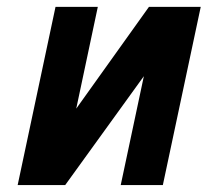

<svg xmlns="http://www.w3.org/2000/svg" viewBox="-20 -532 634 552"><path d="M448.2 0H327.1L393.6 -313L167.5 0H30.8L139.6 -512.2H261.2L199.2 -219.7L408.2 -512.2H557.1Z"/></svg>

Font: Cadman
Style: Bold Italic
Weight: 700
Italic angle: -12°
Designer: Paul James MIller
Foundry: High-Logic / Made with FontCreator
Version: Version 2.114;March 28, 2021;FontCreator 13.0.0.2683 64-bit